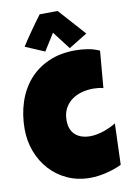

<svg xmlns="http://www.w3.org/2000/svg" viewBox="-100 -983 714 1056"><g transform="rotate(-10 256.5 -454.5)"><path d="M490.7 -667 473.1 -460.9Q459 -464.8 445.3 -466.3Q431.6 -467.8 417.5 -467.8Q382.8 -467.8 351.3 -459Q319.8 -450.2 295.7 -432.1Q271.5 -414.1 257.1 -386.5Q242.7 -358.9 242.7 -321.3Q242.7 -293.9 250.7 -273.7Q258.8 -253.4 273.7 -240Q288.6 -226.6 309.8 -219.7Q331.1 -212.9 356.9 -212.9Q375 -212.9 394 -216.6Q413.1 -220.2 432.1 -226.6Q451.2 -232.9 468.8 -241.2Q486.3 -249.5 501.5 -258.8L493.7 -29.3Q474.6 -19.5 452.6 -12Q430.7 -4.4 407.5 1.2Q384.3 6.8 361.1 9.8Q337.9 12.7 316.9 12.7Q247.6 12.7 190.7 -13.2Q133.8 -39.1 93 -83.7Q52.2 -128.4 29.8 -187.5Q7.3 -246.6 7.3 -313.5Q7.3 -393.6 30 -462.9Q52.7 -532.2 96.9 -583.3Q141.1 -634.3 206.3 -663.3Q271.5 -692.4 356 -692.4Q389.6 -692.4 424.3 -687Q459 -681.6 490.7 -667ZM329.1 -709.5 252.9 -809.1 193.4 -714.4 85.9 -760.3Q95.2 -775.4 108.9 -795.7Q122.6 -815.9 137.7 -837.6Q152.8 -859.4 168.5 -881.1Q184.1 -902.8 198.2 -921.4L298.8 -922.4L432.6 -772.9Z"/></g></svg>

Font: Luckiest Guy RUS-BEL-UKR
Style: Regular
Weight: 400
Designer: Astigmatic (AOETI)
Foundry: Astigmatic (AOETI)
Version: Version 1.00 March 11, 2019, initial release